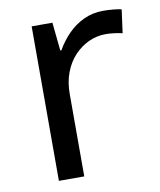

<svg xmlns="http://www.w3.org/2000/svg" viewBox="-67 -601 548 656"><g transform="rotate(-10 206.5 -273.0)"><path d="M335 -546Q350 -546 367.5 -544.5Q385 -543 398 -540L387 -459Q374 -462 358.5 -464Q343 -466 329 -466Q298 -466 270 -453Q242 -440 220 -416.5Q198 -393 185.5 -360Q173 -327 173 -286V0H85V-536H157L167 -438H171Q188 -468 212 -492.5Q236 -517 267 -531.5Q298 -546 335 -546Z"/></g></svg>

Font: Noto Sans Khmer UI
Style: Regular
Weight: 400
Designer: Danh Hong and the Monotype Design Team
Foundry: Monotype Imaging Inc.
Version: Version 2.002